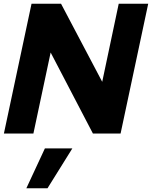

<svg xmlns="http://www.w3.org/2000/svg" viewBox="-20 -720 819 1035"><path d="M1 0 150 -700H309L531 -279L620 -700H779L630 0H481L253 -437L160 0ZM122 295 222 80H370L236 295Z"/></svg>

Font: Red Hat Display Black
Style: Italic
Weight: 900
Italic angle: -12°
Designer: Pentagram, MCKL
Foundry: Pentagram, MCKL
Version: Version 1.023; ttfautohint (v1.8.3)